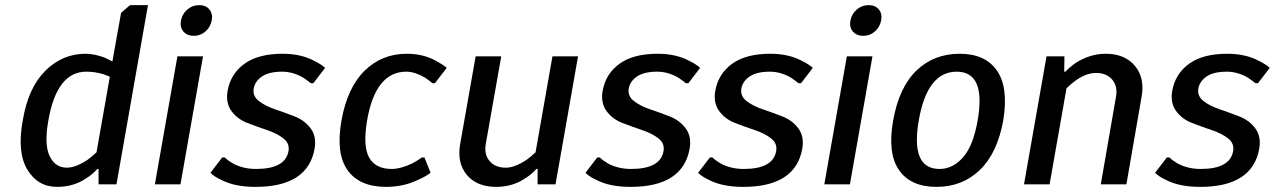

<svg xmlns="http://www.w3.org/2000/svg" viewBox="-20 -720 4980 750"><path d="M203 10Q127 10 86.5 -58Q46 -126 69 -250Q90 -377 157 -443.5Q224 -510 314 -510Q348 -510 389 -495L419 -480L453 -670L488 -700H558L435 0H365V-60H360Q343 -40 319 -25Q269 10 203 10ZM241 -65Q275 -65 321 -95Q339 -108 357 -125L409 -420Q402 -424 384 -430Q352 -440 317 -440Q202 -440 169 -250Q152 -155 174 -110Q196 -65 241 -65Z M782.5 -597Q763 -580 737 -580Q711 -580 696.5 -597Q682 -614 687 -640Q692 -666 712 -683Q732 -700 758 -700Q784 -700 798 -683Q812 -666 807 -640Q802 -614 782.5 -597ZM585 0 673 -500H773L685 0Z M978 10Q897 10 845 -17Q817 -30 802 -45L848 -105H858Q870 -93 889 -82Q929 -60 980 -60Q1095 -60 1107 -130Q1112 -160 1087 -179.5Q1062 -199 1023 -212Q984 -225 945.5 -240Q907 -255 884 -286.5Q861 -318 869 -365Q881 -432 935 -471Q989 -510 1084 -510Q1156 -510 1208 -482Q1233 -470 1250 -455L1204 -395H1194Q1182 -405 1164 -417Q1124 -440 1082 -440Q1032 -440 1004.5 -422Q977 -404 971 -375Q966 -345 991 -325.5Q1016 -306 1054.5 -293Q1093 -280 1131.5 -265Q1170 -250 1193.5 -218.5Q1217 -187 1209 -140Q1183 10 978 10Z M1488 10Q1384 10 1337.5 -55.5Q1291 -121 1314 -250Q1337 -378 1404.5 -444Q1472 -510 1569 -510Q1634 -510 1684 -482Q1708 -469 1725 -455L1679 -395H1669Q1655 -407 1640 -417Q1600 -440 1567 -440Q1447 -440 1414 -250Q1397 -149 1422 -104.5Q1447 -60 1510 -60Q1545 -60 1591 -82Q1613 -94 1628 -105H1638L1662 -45Q1642 -30 1612 -17Q1556 10 1488 10Z M1918 10Q1842 10 1803 -37.5Q1764 -85 1778 -160L1838 -500H1938L1878 -160Q1870 -118 1892 -91.5Q1914 -65 1956 -65Q1990 -65 2036 -95Q2054 -108 2072 -125L2138 -500H2238L2150 0H2080V-60H2075Q2058 -40 2034 -25Q1984 10 1918 10Z M2443 10Q2362 10 2310 -17Q2282 -30 2267 -45L2313 -105H2323Q2335 -93 2354 -82Q2394 -60 2445 -60Q2560 -60 2572 -130Q2577 -160 2552 -179.5Q2527 -199 2488 -212Q2449 -225 2410.5 -240Q2372 -255 2349 -286.5Q2326 -318 2334 -365Q2346 -432 2400 -471Q2454 -510 2549 -510Q2621 -510 2673 -482Q2698 -470 2715 -455L2669 -395H2659Q2647 -405 2629 -417Q2589 -440 2547 -440Q2497 -440 2469.5 -422Q2442 -404 2436 -375Q2431 -345 2456 -325.5Q2481 -306 2519.5 -293Q2558 -280 2596.5 -265Q2635 -250 2658.5 -218.5Q2682 -187 2674 -140Q2648 10 2443 10Z M2883 10Q2802 10 2750 -17Q2722 -30 2707 -45L2753 -105H2763Q2775 -93 2794 -82Q2834 -60 2885 -60Q3000 -60 3012 -130Q3017 -160 2992 -179.5Q2967 -199 2928 -212Q2889 -225 2850.5 -240Q2812 -255 2789 -286.5Q2766 -318 2774 -365Q2786 -432 2840 -471Q2894 -510 2989 -510Q3061 -510 3113 -482Q3138 -470 3155 -455L3109 -395H3099Q3087 -405 3069 -417Q3029 -440 2987 -440Q2937 -440 2909.5 -422Q2882 -404 2876 -375Q2871 -345 2896 -325.5Q2921 -306 2959.5 -293Q2998 -280 3036.5 -265Q3075 -250 3098.5 -218.5Q3122 -187 3114 -140Q3088 10 2883 10Z M3397.5 -597Q3378 -580 3352 -580Q3326 -580 3311.5 -597Q3297 -614 3302 -640Q3307 -666 3327 -683Q3347 -700 3373 -700Q3399 -700 3413 -683Q3427 -666 3422 -640Q3417 -614 3397.5 -597ZM3200 0 3288 -500H3388L3300 0Z M3469 -250Q3492 -379 3560 -444.5Q3628 -510 3729 -510Q3829 -510 3874.5 -444Q3920 -378 3899 -250Q3876 -122 3807.5 -56Q3739 10 3638 10Q3537 10 3491.5 -56Q3446 -122 3469 -250ZM3650 -60Q3702 -60 3742 -105.5Q3782 -151 3799 -250Q3832 -440 3717 -440Q3602 -440 3569 -250Q3536 -60 3650 -60Z M3980 0 4068 -500H4138L4137 -440H4142Q4156 -456 4183 -475Q4239 -510 4299 -510Q4374 -510 4413.5 -462.5Q4453 -415 4439 -340L4380 0H4280L4339 -340Q4347 -382 4325 -408.5Q4303 -435 4261 -435Q4223 -435 4181 -405Q4161 -390 4146 -375L4080 0Z M4668 10Q4587 10 4535 -17Q4507 -30 4492 -45L4538 -105H4548Q4560 -93 4579 -82Q4619 -60 4670 -60Q4785 -60 4797 -130Q4802 -160 4777 -179.5Q4752 -199 4713 -212Q4674 -225 4635.5 -240Q4597 -255 4574 -286.5Q4551 -318 4559 -365Q4571 -432 4625 -471Q4679 -510 4774 -510Q4846 -510 4898 -482Q4923 -470 4940 -455L4894 -395H4884Q4872 -405 4854 -417Q4814 -440 4772 -440Q4722 -440 4694.5 -422Q4667 -404 4661 -375Q4656 -345 4681 -325.5Q4706 -306 4744.5 -293Q4783 -280 4821.5 -265Q4860 -250 4883.5 -218.5Q4907 -187 4899 -140Q4873 10 4668 10Z"/></svg>

Font: Scada
Style: Italic
Weight: 400
Italic angle: -10°
Designer: Jovanny Lemonad
Foundry: Jovanny Lemonad
Version: Version 4.100;PS 004.100;hotconv 1.0.88;makeotf.lib2.5.64775